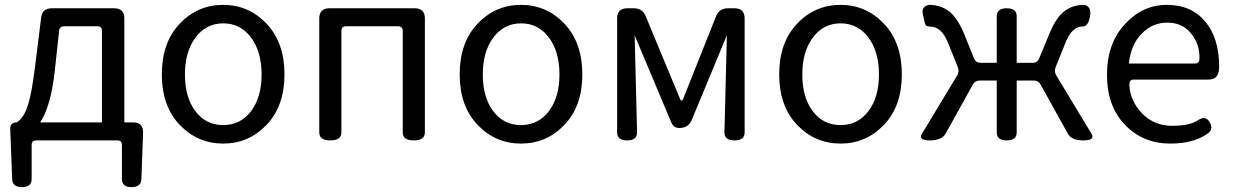

<svg xmlns="http://www.w3.org/2000/svg" viewBox="-20 -577 5072 789"><path d="M205 -285Q189 -140 145 -74H399V-450Q399 -469 380 -469H244Q225 -469 223 -451ZM129 0Q110 0 110 19V159Q110 192 70 192Q31 192 30 159L22 -48Q22 -74 48 -74Q74 -88 91 -134Q109 -181 124 -303L149 -504Q153 -543 193 -543H449Q491 -543 491 -501V-74H527Q569 -74 568 -32L561 159Q560 192 520 192Q481 192 481 159V19Q481 0 462 0Z M1075.5 -64Q1002 13 897 13Q792 13 718.5 -64Q645 -141 645 -271.5Q645 -402 718.5 -479.5Q792 -557 897 -557Q1002 -557 1075.5 -479.5Q1149 -402 1149 -271.5Q1149 -141 1075.5 -64ZM783 -120Q826 -63 897 -63Q968 -63 1011.5 -120Q1055 -177 1055 -271Q1055 -365 1011.5 -423Q968 -481 897.5 -481Q827 -481 783.5 -423Q740 -365 740 -271Q740 -177 783 -120Z M1337 0Q1292 0 1292 -33V-501Q1292 -543 1334 -543H1684Q1726 -543 1726 -501V-33Q1726 0 1680 0Q1635 0 1635 -33V-450Q1635 -469 1616 -469H1402Q1383 -469 1383 -450V-33Q1383 0 1337 0Z M2299.5 -64Q2226 13 2121 13Q2016 13 1942.5 -64Q1869 -141 1869 -271.5Q1869 -402 1942.5 -479.5Q2016 -557 2121 -557Q2226 -557 2299.5 -479.5Q2373 -402 2373 -271.5Q2373 -141 2299.5 -64ZM2007 -120Q2050 -63 2121 -63Q2192 -63 2235.5 -120Q2279 -177 2279 -271Q2279 -365 2235.5 -423Q2192 -481 2121.5 -481Q2051 -481 2007.5 -423Q1964 -365 1964 -271Q1964 -177 2007 -120Z M2516 -33V-501Q2516 -543 2558 -543H2584Q2621 -543 2634 -509L2774 -172Q2781 -155 2788 -172L2922 -509Q2935 -543 2972 -543H2998Q3040 -543 3040 -501V-33Q3040 0 2998 0Q2957 0 2957 -33L2967 -432L2823 -85Q2809 -51 2772 -51Q2748 -51 2739 -73L2588 -432L2598 -33Q2598 0 2557 0Q2516 0 2516 -33Z M3612.5 -64Q3539 13 3434 13Q3329 13 3255.5 -64Q3182 -141 3182 -271.5Q3182 -402 3255.5 -479.5Q3329 -557 3434 -557Q3539 -557 3612.5 -479.5Q3686 -402 3686 -271.5Q3686 -141 3612.5 -64ZM3320 -120Q3363 -63 3434 -63Q3505 -63 3548.5 -120Q3592 -177 3592 -271Q3592 -365 3548.5 -423Q3505 -481 3434.5 -481Q3364 -481 3320.5 -423Q3277 -365 3277 -271Q3277 -177 3320 -120Z M3769 -28 3914 -268Q3923 -284 3916 -301L3879 -393Q3862 -437 3843 -452Q3825 -468 3800 -468Q3783 -468 3780 -484L3772 -520Q3766 -551 3798 -557Q3845 -557 3879 -531Q3913 -506 3941 -440L3983 -336Q3990 -319 4009 -319H4076V-510Q4076 -543 4117 -543Q4158 -543 4158 -510V-319H4224Q4243 -319 4250 -336L4293 -440Q4320 -505 4354 -531Q4388 -557 4435 -557Q4467 -551 4459 -508Q4451 -465 4425 -468Q4409 -468 4390 -452Q4372 -437 4355 -393L4318 -301Q4311 -284 4320 -268L4465 -28Q4482 0 4432 0Q4383 0 4368 -28L4256 -230Q4247 -246 4228 -246H4158V-33Q4158 0 4117 0Q4076 0 4076 -33V-246H4006Q3987 -246 3978 -230L3866 -28Q3850 0 3801 0Q3752 0 3769 -28Z M4789 13Q4677 13 4603 -64Q4529 -141 4529 -269Q4529 -398 4602 -477Q4675 -557 4775 -557Q4876 -557 4933 -488Q4990 -420 4990 -302L4989 -291Q4986 -250 4945 -250H4639Q4620 -250 4621 -228Q4624 -163 4673 -111Q4723 -60 4797 -60Q4872 -60 4906 -85Q4936 -103 4952 -73Q4969 -43 4938 -25Q4882 13 4789 13ZM4619 -316H4891Q4910 -316 4909 -339Q4910 -397 4874 -440Q4839 -484 4777 -484Q4715 -484 4671 -438Q4627 -393 4619 -316Z"/></svg>

Font: Swei Gothic CJK TC Regular
Style: Regular
Weight: 400
Version: Version 2.129